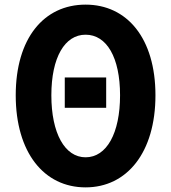

<svg xmlns="http://www.w3.org/2000/svg" viewBox="-20 -796 740 830"><path d="M48 -384C48 -137 170 14 350 14C529 14 652 -137 652 -384C652 -631 529 -776 350 -776C170 -776 48 -631 48 -384ZM499 -384C499 -220 441 -116 350 -116C260 -116 202 -220 202 -384C202 -548 260 -646 350 -646C441 -646 499 -548 499 -384ZM260 -461V-330H439V-461Z"/></svg>

Font: Kawkab Mono
Style: Bold
Weight: 700
Monospace: yes
Designer: Abdullah Arif
Foundry: Abdullah Arif
Version: Version 1.000;PS 000.500;hotconv 1.0.88;makeotf.lib2.5.64775